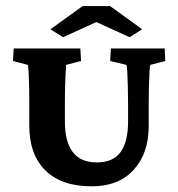

<svg xmlns="http://www.w3.org/2000/svg" viewBox="-20 -624 602 650"><path d="M26.4 -460H252L254.4 -417.5L203.6 -404.3Q202.6 -389.2 201.2 -355.7Q199.7 -322.3 199.7 -281.7V-213.9Q199.2 -146 225.6 -110.1Q252 -74.2 307.6 -74.2Q362.8 -74.2 388.2 -109.1Q413.6 -144 413.6 -212.9V-267.6Q413.6 -298.3 412.8 -328.9Q412.1 -359.4 410.9 -380.6Q409.7 -401.9 408.2 -404.3L353 -417.5L355.5 -460H537.6L539.6 -417.5L488.8 -404.3Q487.3 -401.9 486.1 -380.6Q484.9 -359.4 484.1 -328.9Q483.4 -298.3 483.4 -267.6V-196.3Q483.4 -105 432.6 -49.1Q381.8 6.8 290.5 6.8Q188.5 6.8 133.8 -46.9Q79.1 -100.6 79.1 -199.7V-281.7Q79.1 -326.2 77.6 -363Q76.2 -399.9 74.2 -404.3L23.9 -417.5ZM461.4 -524.9 418.9 -498 279.3 -561.5H333L193.4 -498L150.9 -524.9L259.8 -603.5H352.5Z"/></svg>

Font: Lateef ExtraBold
Style: Regular
Weight: 800
Designer: SIL International
Foundry: SIL International
Version: Version 4.200